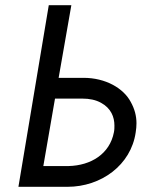

<svg xmlns="http://www.w3.org/2000/svg" viewBox="-20 -720 572 740"><path d="M168 -700 51 0H240C370 0 485 -84 503 -210C505 -222 506 -234 506 -245C506 -273 499 -300 484 -327C456 -380 387 -420 302 -420H206L255 -700ZM147 -80 192 -340H297C325 -340 349 -335 369 -324C408 -303 421 -269 421 -236C421 -228 421 -219 419 -210C403 -127 331 -82 244 -80Z"/></svg>

Font: Jost
Style: Italic
Weight: 400
Italic angle: -5°
Version: Version 3.710